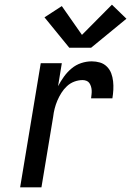

<svg xmlns="http://www.w3.org/2000/svg" viewBox="-20 -800 560 820"><path d="M66 0 154 -530H244L228 -432Q239 -453 253 -472.5Q267 -492 285.5 -507.5Q304 -523 326.5 -530.5Q349 -538 372 -538Q390 -538 407 -533Q424 -528 436.5 -515.5Q449 -503 455 -487Q461 -471 463 -453Q465 -435 464 -416.5Q463 -398 460 -380H369Q370 -389 371 -397.5Q372 -406 371.5 -414.5Q371 -423 368.5 -431Q366 -439 361.5 -445.5Q357 -452 349 -455Q341 -458 333 -458Q315 -458 297.5 -451.5Q280 -445 266 -432Q252 -419 242 -403Q232 -387 225 -370.5Q218 -354 213.5 -336.5Q209 -319 207 -301L157 0ZM276 -596 170 -726 244 -774 330 -651 458 -780 520 -720 369 -596Z"/></svg>

Font: Iosevka Curly Medium Oblique
Style: Regular
Weight: 500
Italic angle: -9°
Monospace: yes
Designer: Belleve Invis
Foundry: Belleve Invis
Version: Version 11.1.0; ttfautohint (v1.8.3)